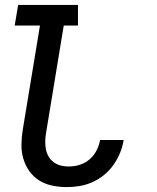

<svg xmlns="http://www.w3.org/2000/svg" viewBox="-20 -755 640 783"><path d="M253 8Q222 8 193 2Q164 -4 140 -19Q116 -34 99.5 -57.5Q83 -81 75 -108.5Q67 -136 67.5 -166.5Q68 -197 73 -227L143 -651H40L54 -735H298V-651H240L168 -214Q165 -197 164.5 -180Q164 -163 167 -147Q170 -131 178 -117Q186 -103 199 -93.5Q212 -84 227.5 -80Q243 -76 260 -76Q282 -76 304 -82.5Q326 -89 344 -104Q362 -119 373 -140Q384 -161 388 -183V-184H484V-183Q480 -157 469.5 -131.5Q459 -106 443 -83Q427 -60 405 -42Q383 -24 357.5 -12.5Q332 -1 305.5 3.5Q279 8 253 8Z"/></svg>

Font: Iosevka HT Medium Extended
Style: Italic
Weight: 500
Width: 7
Italic angle: -9°
Monospace: yes
Designer: Belleve Invis
Foundry: Belleve Invis
Version: Version 32.3.0; ttfautohint (v1.8.4)